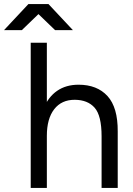

<svg xmlns="http://www.w3.org/2000/svg" viewBox="-82 -932 660 952"><path d="M70.3 -720H150.3V0H70.3ZM421.7 -256H501.7V0H421.7ZM288.8 -437.2Q223.3 -437.5 186.8 -390.5Q150.3 -343.5 150.3 -258.5H111.3Q111.3 -338 134.4 -394.8Q157.5 -451.5 201.5 -481.8Q245.5 -512 307.5 -512Q399.5 -512 451 -455.7Q502.5 -399.3 501.7 -280.2V-256H421.7Q421.7 -359 387.2 -397.9Q352.8 -436.8 288.8 -437.2ZM60 -909V-912H158.3L279.5 -782.5H191.2ZM59 -912H157.3V-909L26.2 -782.5H-62.2Z"/></svg>

Font: Oak Sans Light
Style: Regular
Weight: 400
Designer: Erik Kennedy, Walven
Foundry: Erik Kennedy, Walven
Version: Version 1.100;Glyphs 3.1.2 (3151)